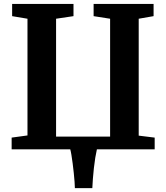

<svg xmlns="http://www.w3.org/2000/svg" viewBox="-20 -763 850 981"><path d="M451.7 198.4H362.6Q362.6 186.3 361 165.7Q359.5 145.1 356.9 120.3Q354.2 95.6 351.2 71.6Q348.1 47.5 344.9 28.4Q341.7 9.3 339 0H39.5V-59.9L120.4 -71V-667.3L42 -680.5V-743H355.5V-680.5L266.5 -667.3V-65.2H542.6V-667.3L458.3 -680.5V-743H764.7V-680.5L688.7 -667.3V-70L770.3 -59.9V0H475.1Q470.9 17.7 466.8 42.8Q462.8 67.9 459.7 95.7Q456.6 123.5 454.6 150.4Q452.6 177.3 451.7 198.4Z"/></svg>

Font: Merriweather Light
Style: Regular
Weight: 300
Designer: Eben Sorkin
Foundry: Eben Sorkin
Version: Version 2.100